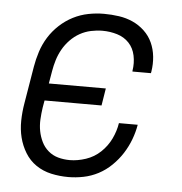

<svg xmlns="http://www.w3.org/2000/svg" viewBox="-44 -570 588 621"><g transform="rotate(5 250.0 -260.0)"><path d="M200 8Q171 8 144 2Q117 -4 95 -19Q73 -34 59 -57Q45 -80 38.5 -106Q32 -132 32.5 -160.5Q33 -189 38 -218L58 -338Q62 -362 70 -387Q78 -412 92 -434.5Q106 -457 126 -475.5Q146 -494 169.5 -506Q193 -518 218.5 -523Q244 -528 269 -528Q294 -528 318 -524.5Q342 -521 363 -511.5Q384 -502 401 -486Q418 -470 427.5 -449Q437 -428 439.5 -404Q442 -380 438 -355Q438 -354 437.5 -352.5Q437 -351 437 -350H377Q377 -351 377 -352Q377 -353 377 -353Q381 -378 376 -402Q371 -426 355.5 -442.5Q340 -459 317 -466Q294 -473 269 -473Q251 -473 232 -469Q213 -465 196 -455.5Q179 -446 165 -431.5Q151 -417 141.5 -400Q132 -383 126.5 -365Q121 -347 118 -329L111 -288H296L287 -232H102L98 -209Q95 -189 94 -169.5Q93 -150 96.5 -132Q100 -114 108 -97.5Q116 -81 130 -69Q144 -57 162 -52Q180 -47 200 -47Q225 -47 252 -56Q279 -65 299.5 -84.5Q320 -104 332 -129Q344 -154 348 -180H409Q405 -156 396 -132Q387 -108 373 -86Q359 -64 339.5 -45Q320 -26 297 -14Q274 -2 249 3Q224 8 200 8Z"/></g></svg>

Font: Iosevka SS04 Light Oblique
Style: Regular
Weight: 300
Italic angle: -9°
Monospace: yes
Designer: Belleve Invis
Foundry: Belleve Invis
Version: Version 19.0.0; ttfautohint (v1.8.4)